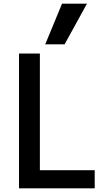

<svg xmlns="http://www.w3.org/2000/svg" viewBox="-20 -1020 590 1040"><path d="M83 0V-730H196V-98H493V0ZM330 -780H225L316 -1000H451Z"/></svg>

Font: M PLUS Code Latin SemiExpanded Medium
Style: Regular
Weight: 500
Width: 6
Designer: Coji Morishita
Foundry: UNDERFOREST DESIGN
Version: Version 1.002; ttfautohint (v1.8.3)